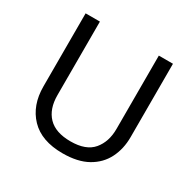

<svg xmlns="http://www.w3.org/2000/svg" viewBox="-159 -876 1050 1047"><g transform="rotate(30 365.5 -352.0)"><path d="M640 -252Q640 -178 610 -118.5Q580 -59 518.5 -24.5Q457 10 362 10Q229 10 159.5 -62.5Q90 -135 90 -254V-714H180V-251Q180 -164 226.5 -116Q273 -68 367 -68Q464 -68 507.5 -119.5Q551 -171 551 -252V-714H640Z"/></g></svg>

Font: Noto Sans Hatran
Style: Regular
Weight: 400
Designer: Monotype Design Team
Foundry: Monotype Imaging Inc.
Version: Version 2.001; ttfautohint (v1.8.4.7-5d5b)